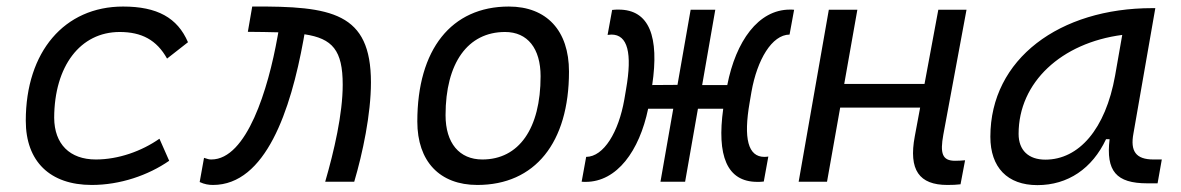

<svg xmlns="http://www.w3.org/2000/svg" viewBox="-20 -547 3556 578"><path d="M268.6 -66.9C189.9 -66.9 143.6 -113.3 143.1 -192.4C143.6 -348.1 221.7 -450.7 340.3 -450.7C406.2 -450.7 451.7 -426.8 482.9 -370.6L545.9 -419.9C514.2 -493.7 453.1 -527.3 350.6 -527.3C173.8 -527.3 57.6 -391.1 57.6 -183.6C57.6 -61 130.4 9.8 256.3 9.8C341.3 9.8 425.8 -19 489.3 -63L460 -129.4C406.2 -91.8 336.4 -66.9 268.6 -66.9Z M959 0H1046.4C1071.8 -85.9 1096.7 -203.6 1096.7 -298.8C1096.7 -509.3 978.5 -528.8 739.3 -527.3L726.1 -451.2C760.3 -450.7 790.5 -450.7 817.9 -449.7L815.4 -436C787.6 -279.8 723.1 -66.9 616.2 -66.9C608.9 -66.9 606.4 -67.9 594.2 -71.8L581.1 1C595.7 7.8 608.4 9.8 621.1 9.8C779.8 9.8 855 -214.8 893.6 -427.2L896.5 -443.8C981 -431.2 1011.7 -395.5 1011.7 -292C1011.7 -204.1 985.8 -92.3 959 0Z M1417 9.8C1590.3 9.8 1692.9 -117.2 1692.9 -331.5C1692.9 -455.1 1625.5 -527.3 1511.7 -527.3C1338.9 -527.3 1236.3 -398.4 1236.3 -181.2C1236.3 -61 1303.7 9.8 1417 9.8ZM1432.1 -66.9C1362.8 -66.9 1321.3 -116.2 1321.3 -200.2C1321.3 -357.4 1388.2 -450.7 1500.5 -450.7C1568.4 -450.7 1607.4 -400.9 1607.4 -317.4C1607.4 -159.7 1542 -66.9 1432.1 -66.9Z M1743.2 0.5C1837.4 0.5 1904.8 -92.8 1931.2 -219.7H2006.8L1968.3 0H2042.5L2081.1 -219.7H2157.2C2137.7 -79.1 2167.5 0.5 2259.8 0.5C2266.1 0.5 2272.5 0.5 2279.3 -0.5L2293 -75.7C2289.1 -75.2 2285.2 -74.7 2281.2 -74.7C2231.9 -74.7 2217.8 -129.9 2236.8 -238.8L2242.2 -270.5C2259.3 -367.2 2303.7 -442.4 2356.9 -442.9L2370.6 -517.6C2366.2 -518.1 2362.3 -518.1 2357.9 -518.1C2262.7 -518.1 2195.3 -422.9 2169.4 -291H2093.8L2133.3 -517.6H2059.1L2019.5 -291.5L1943.4 -291C1964.8 -435.5 1935.5 -518.1 1842.3 -518.1C1835.9 -518.1 1829.6 -518.1 1822.8 -517.1L1809.1 -441.9C1813.5 -442.4 1817.4 -442.9 1820.8 -442.9C1869.6 -442.9 1883.8 -387.2 1864.7 -278.3L1859.4 -247.1C1842.3 -149.9 1797.9 -75.2 1744.6 -74.7L1731 0C1735.4 0.5 1739.3 0.5 1743.2 0.5Z M2384.3 0H2469.7L2509.3 -223.1H2750L2733.9 -136.7C2714.8 -35.2 2747.1 9.8 2832 9.8C2847.2 9.8 2859.9 9.3 2871.6 7.8L2885.3 -64.5C2874.5 -63.5 2864.7 -63 2855 -63C2816.4 -63 2809.6 -85.4 2819.8 -141.6L2889.6 -517.6H2804.7L2763.2 -294.4H2521.5L2561 -517.6H2475.1Z M3103 10.3C3194.8 10.3 3268.1 -39.6 3309.6 -127.9H3320.3C3309.1 -32.2 3339.8 4.9 3434.1 4.9H3464.8L3477.5 -66.9H3452.6C3398.9 -66.9 3382.3 -92.3 3392.1 -145L3458 -522.5H3448.7C3170.4 -522.5 2961.4 -370.1 2961.4 -135.3C2961.4 -43 3012.7 10.3 3103 10.3ZM3127 -66.4C3076.2 -66.4 3046.4 -94.7 3046.4 -144C3046.4 -299.8 3175.8 -418 3358.4 -441.9L3336.9 -319.3C3308.1 -157.7 3227.5 -66.4 3127 -66.4Z"/></svg>

Font: Cascadia Mono SemiLight
Style: Italic
Weight: 350
Italic angle: -10°
Monospace: yes
Designer: Aaron Bell
Foundry: Saja Typeworks
Version: Version 2404.023